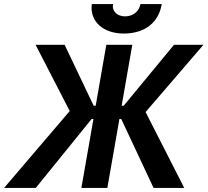

<svg xmlns="http://www.w3.org/2000/svg" viewBox="-61 -919 1015 939"><path d="M-41 0H114L387 -337H396L337 0H464L523 -337H532L690 0H840L651 -371L934 -700H790L544 -402H534L586 -700H459L407 -402H397L255 -700H113L280 -376ZM544 -755C647 -755 715 -808 730 -899H626C619 -862 589 -839 550 -839C513 -839 485 -864 492 -899H388C377 -814 444 -755 544 -755Z"/></svg>

Font: Fixel Display 20240404 SemiBold
Style: Italic
Weight: 600
Italic angle: -10°
Designer: AlfaBravo + MacPaw
Foundry: Kyrylo Tkachov, Marchela Mozhyna, Serhii Makarenko, Maria Weinstein, Zakhar Kryvoshyya
Version: Version 1.211;Glyphs 3.2 (3225)